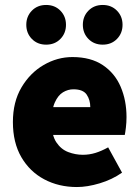

<svg xmlns="http://www.w3.org/2000/svg" viewBox="-20 -742 566 774"><path d="M290 12Q217 12 158.5 -19Q100 -50 66 -108.5Q32 -167 32 -250Q32 -331 66.5 -389.5Q101 -448 156 -480Q211 -512 272 -512Q346 -512 394.5 -479.5Q443 -447 466.5 -392Q490 -337 490 -270Q490 -248 487.5 -227.5Q485 -207 483 -198H168L166 -310H344Q344 -339 329.5 -360.5Q315 -382 276 -382Q254 -382 234 -370Q214 -358 201 -329Q188 -300 188 -250Q188 -197 207 -168.5Q226 -140 255 -129Q284 -118 314 -118Q340 -118 364.5 -125.5Q389 -133 416 -148L472 -46Q432 -18 382 -3Q332 12 290 12ZM394 -562Q359 -562 336.5 -585Q314 -608 314 -642Q314 -676 336.5 -699Q359 -722 394 -722Q429 -722 451.5 -699Q474 -676 474 -642Q474 -608 451.5 -585Q429 -562 394 -562ZM166 -562Q131 -562 108.5 -585Q86 -608 86 -642Q86 -676 108.5 -699Q131 -722 166 -722Q201 -722 223.5 -699Q246 -676 246 -642Q246 -608 223.5 -585Q201 -562 166 -562Z"/></svg>

Font: Assistant ExtraLight ExtraBold
Style: Regular
Weight: 800
Version: Version 3.000